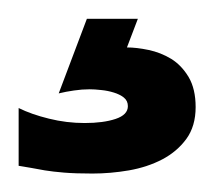

<svg xmlns="http://www.w3.org/2000/svg" viewBox="-20 -27 230 206"><path d="M116.2 23.9Q126.5 23.9 139.4 26.6Q152.3 29.3 163.6 36.1Q174.8 43 182.4 55.7Q189.9 68.4 189.9 87.9Q189.9 108.4 179.9 122.1Q169.9 135.7 154.1 144Q138.2 152.3 118.4 155.8Q98.6 159.2 79.1 159.2Q61 159.2 48.8 158.2Q36.6 157.2 28.1 155.8Q19.5 154.3 13.2 153.1Q6.8 151.9 0 150.9V88.9Q13.7 95.7 32.5 100.3Q51.3 105 70.8 105Q90.8 105 104 100.6Q117.2 96.2 117.2 86.9Q117.2 81.1 112.8 77.6Q108.4 74.2 102.1 72.3Q95.7 70.3 88.6 69.6Q81.5 68.8 76.2 68.8Q67.9 68.8 59.3 70.1Q50.8 71.3 43 73.2L73.2 -6.8H127.9Z"/></svg>

Font: Bruno Ace
Style: Regular
Weight: 400
Designer: Astigmatic (AOETI)
Foundry: Astigmatic (AOETI)
Version: Version 1.000